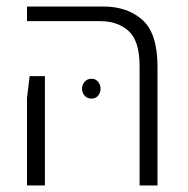

<svg xmlns="http://www.w3.org/2000/svg" viewBox="-20 -570 577 590"><path d="M409 0V-366Q409 -444 375.5 -474.5Q342 -505 288 -505H63V-550H297Q372 -550 418 -508.5Q464 -467 464 -365V0ZM63 0V-269L71 -336H118V0ZM261 -328Q274 -328 281.5 -318.5Q289 -309 289 -298Q289 -285 281.5 -276Q274 -267 261 -267Q248 -267 240 -276Q232 -285 232 -298Q232 -309 240 -318.5Q248 -328 261 -328Z"/></svg>

Font: Assistant Light
Style: Regular
Weight: 300
Designer: Hebrew By Ben Nathan, Latin by Paul Hunt
Version: Version 3.000